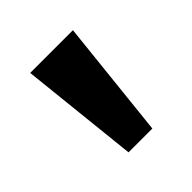

<svg xmlns="http://www.w3.org/2000/svg" viewBox="-83 -762 359 359"><g transform="rotate(-45 96.5 -582.5)"><path d="M65 -465 40 -700H153L128 -465Z"/></g></svg>

Font: Cuprum SemiBold
Style: Regular
Weight: 600
Designer: Jovanny Lemonad
Foundry: Jovanny Lemonad
Version: Version 3.000